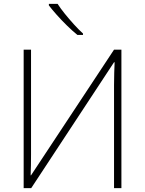

<svg xmlns="http://www.w3.org/2000/svg" viewBox="-20 -970 748 990"><path d="M102 -714H140V-173Q140 -143 139.5 -117.5Q139 -92 138 -66H140L568 -714H606V0H568V-531Q568 -567 569 -595Q570 -623 571 -649H568L141 0H102ZM277 -950Q291 -928 313.5 -900Q336 -872 361 -844.5Q386 -817 408 -797V-790H379Q353 -811 325 -838.5Q297 -866 272.5 -893.5Q248 -921 232 -942V-950Z"/></svg>

Font: Noto Sans ExtraLight
Style: Regular
Weight: 200
Designer: Monotype Design Team
Foundry: Monotype Imaging Inc.
Version: Version 2.007